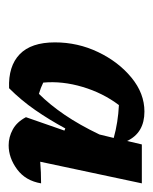

<svg xmlns="http://www.w3.org/2000/svg" viewBox="25 -782 354 444"><g transform="rotate(90 202.0 -560.0)"><path d="M184 -404Q133 -402 105.5 -428.5Q78 -455 78 -510Q78 -563 100.5 -610Q123 -657 159.5 -687Q196 -717 238 -717Q287 -717 306 -677L314 -711H404L354 -476Q366 -477 378.5 -477.5Q391 -478 404 -478Q398 -442 371.5 -422.5Q345 -403 316 -403Q297 -403 279.5 -412.5Q262 -422 251 -443L282 -532L277 -534Q257 -497 234.5 -464.5Q212 -432 184 -404ZM171 -483Q177 -480 183.5 -477.5Q190 -475 197 -473Q222 -498 245.5 -532.5Q269 -567 291 -613L299 -646Q263 -656 223 -658Q195 -621 181 -574Q167 -527 171 -483Z"/></g></svg>

Font: Piazzolla
Style: Bold Italic
Weight: 700
Italic angle: -11.3°
Designer: Juan Pablo del Peral
Foundry: Huerta Tipografica
Version: Version 1.330